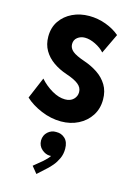

<svg xmlns="http://www.w3.org/2000/svg" viewBox="-125 -605 670 964"><g transform="rotate(15 209.5 -123.5)"><path d="M214.6 7.8Q162.3 7.8 111.4 -13.6Q60.4 -35 27.1 -66.1L74.1 -177.3Q102.1 -145.7 137.7 -125.1Q173.4 -104.5 205.8 -104.5Q233.7 -104.5 249.4 -120.2Q265.2 -135.8 265.2 -157.5Q265.2 -182 243.7 -198.6Q222.1 -215.3 180.5 -228.9Q141.5 -242 110.6 -263.6Q79.7 -285.2 61.5 -316.2Q43.4 -347.2 43.4 -388.1Q43.4 -435 66.8 -469.2Q90.3 -503.3 129.5 -522Q168.7 -540.7 216.5 -540.7Q260.7 -540.7 302.9 -525.3Q345.1 -509.8 375.1 -484L325.8 -380.3Q308.1 -400.5 278.6 -415.1Q249.1 -429.7 223.4 -429.7Q201.4 -429.7 185 -417.1Q168.5 -404.5 168.5 -382.1Q168.5 -361.1 186.6 -345.8Q204.6 -330.6 251.7 -314.6Q288.9 -302 320.7 -280.8Q352.5 -259.6 371.8 -227.9Q391 -196.2 391 -152.5Q391 -104.8 367.5 -68.7Q343.9 -32.6 303.9 -12.4Q263.9 7.8 214.6 7.8ZM164.3 294.5 135.5 259.3 180.5 222.3Q188.8 215.3 199 204.5Q209.2 193.6 216.4 181.6Q223.7 169.5 223.3 158.9L241.1 158Q240.2 169.9 231.9 179.2Q223.6 188.4 205.7 188.4Q183.8 188.4 163.8 171.2Q143.8 153.9 143.2 125.9Q143.8 98 162.6 81Q181.5 64.1 205.7 65Q233.6 64.1 252.5 82.2Q271.3 100.3 271.3 135.4Q271.3 163.4 260.7 186.1Q250.1 208.9 236.1 225.5Q222.1 242 211.8 251.2Z"/></g></svg>

Font: Reddit Sans Condensed
Style: Regular
Weight: 400
Designer: Stephen Hutchings
Foundry: Reddit
Version: Version 1.014